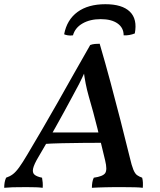

<svg xmlns="http://www.w3.org/2000/svg" viewBox="-48 -890 759 913"><path d="M-28 3Q-28 -10 -26 -22Q-24 -34 -19 -45Q-1 -51 13 -61.5Q27 -72 43 -94Q59 -116 82 -155Q117 -214 153 -275.5Q189 -337 225.5 -401.5Q262 -466 300.5 -534.5Q339 -603 381 -676Q392 -680 403.5 -681Q415 -682 426 -682Q453 -590 477.5 -498.5Q502 -407 525 -317.5Q548 -228 569 -142Q578 -103 586 -83.5Q594 -64 604 -57Q614 -50 628 -45Q631 -34 631.5 -22Q632 -10 631 3Q615 1 592.5 0.5Q570 0 549 0Q528 0 513 0Q500 0 485 0Q470 0 453.5 0.5Q437 1 420.5 1.5Q404 2 389 3Q389 -10 391 -22.5Q393 -35 398 -45Q441 -51 452 -66.5Q463 -82 452 -127Q434 -204 415 -280.5Q396 -357 374 -432Q365 -464 359.5 -492Q354 -520 349 -558H360Q343 -520 328 -490.5Q313 -461 294 -427Q256 -356 216.5 -285.5Q177 -215 135 -144Q114 -109 109.5 -89Q105 -69 116 -59.5Q127 -50 152 -45Q154 -34 155 -22Q156 -10 155 3Q139 1 123 0.5Q107 0 90.5 0Q74 0 58 0Q32 0 12.5 0.5Q-7 1 -28 3ZM155 -205 178 -260H438L442 -211Q397 -211 347.5 -210.5Q298 -210 248 -209Q198 -208 155 -205ZM453 -870Q533 -870 569.5 -834.5Q606 -799 593 -731Q581 -726 566.5 -723.5Q552 -721 540 -722Q540 -758 511 -778.5Q482 -799 431 -799Q380 -799 344.5 -778.5Q309 -758 299 -722Q286 -720 274.5 -722Q263 -724 257 -727Q270 -796 320.5 -833Q371 -870 453 -870Z"/></svg>

Font: Vollkorn Medium
Style: Italic
Weight: 500
Italic angle: -11°
Designer: Friedrich Althausen
Foundry: Friedrich Althausen
Version: Version 5.000